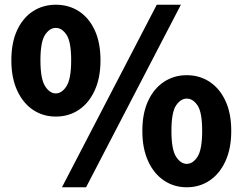

<svg xmlns="http://www.w3.org/2000/svg" viewBox="-20 -778 1026 812"><path d="M216 -285Q162 -285 119.5 -313.5Q77 -342 52.5 -395.5Q28 -449 28 -523Q28 -598 52.5 -650.5Q77 -703 119.5 -730.5Q162 -758 216 -758Q271 -758 313.5 -730.5Q356 -703 380.5 -650.5Q405 -598 405 -523Q405 -449 380.5 -395.5Q356 -342 313.5 -313.5Q271 -285 216 -285ZM216 -383Q242 -383 261.5 -414Q281 -445 281 -523Q281 -601 261.5 -630.5Q242 -660 216 -660Q190 -660 170.5 -630.5Q151 -601 151 -523Q151 -445 170.5 -414Q190 -383 216 -383ZM242 14 643 -758H745L344 14ZM770 14Q716 14 673.5 -14.5Q631 -43 606.5 -96.5Q582 -150 582 -224Q582 -299 606.5 -351.5Q631 -404 673.5 -432Q716 -460 770 -460Q824 -460 866.5 -432Q909 -404 933.5 -351.5Q958 -299 958 -224Q958 -150 933.5 -96.5Q909 -43 866.5 -14.5Q824 14 770 14ZM770 -85Q796 -85 815.5 -115.5Q835 -146 835 -224Q835 -303 815.5 -332Q796 -361 770 -361Q744 -361 724.5 -332Q705 -303 705 -224Q705 -146 724.5 -115.5Q744 -85 770 -85Z"/></svg>

Font: Noto Sans JP Thin Black
Style: Regular
Weight: 900
Version: Version 2.004-H2;hotconv 1.0.118;makeotfexe 2.5.65603